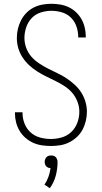

<svg xmlns="http://www.w3.org/2000/svg" viewBox="-20 -763 540 1014"><path d="M249 8Q225 8 201 4.5Q177 1 155 -9Q133 -19 114.5 -35Q96 -51 83.5 -72Q71 -93 65 -116.5Q59 -140 59 -164V-170H99V-166Q99 -137 110 -109.5Q121 -82 142.5 -63Q164 -44 192 -36.5Q220 -29 249 -29Q278 -29 307 -37.5Q336 -46 357 -66.5Q378 -87 388.5 -115Q399 -143 399 -173Q399 -200 389 -226Q379 -252 361.5 -272.5Q344 -293 321 -308Q298 -323 273.5 -335Q249 -347 224.5 -359Q200 -371 177 -385.5Q154 -400 134 -418.5Q114 -437 99 -460Q84 -483 76.5 -509Q69 -535 69 -563Q69 -587 74.5 -610.5Q80 -634 91 -655.5Q102 -677 119 -694.5Q136 -712 157.5 -723Q179 -734 203 -738.5Q227 -743 251 -743Q275 -743 298.5 -739Q322 -735 343 -725Q364 -715 381.5 -698.5Q399 -682 410.5 -661.5Q422 -641 427.5 -617.5Q433 -594 433 -571V-565H393V-569Q393 -597 383.5 -624Q374 -651 354 -670.5Q334 -690 306.5 -698Q279 -706 251 -706Q223 -706 195 -697Q167 -688 147.5 -667.5Q128 -647 118.5 -619Q109 -591 109 -563Q109 -536 118.5 -510Q128 -484 146 -463.5Q164 -443 187 -428Q210 -413 234 -400.5Q258 -388 283 -376.5Q308 -365 330.5 -350Q353 -335 373.5 -316.5Q394 -298 408.5 -275.5Q423 -253 431 -226.5Q439 -200 439 -173Q439 -148 433 -123.5Q427 -99 415.5 -77.5Q404 -56 385.5 -39Q367 -22 345 -11Q323 0 298.5 4Q274 8 249 8ZM243 231 215 212Q228 193 236 170.5Q244 148 247 125Q241 125 235 122.5Q229 120 224.5 115.5Q220 111 218 104.5Q216 98 216 92Q216 85 218.5 78.5Q221 72 225.5 67Q230 62 236.5 60Q243 58 250 58Q257 58 263.5 60Q270 62 274.5 67Q279 72 281.5 78.5Q284 85 284 92Q284 129 274.5 165Q265 201 243 231Z"/></svg>

Font: Iosevka Extralight
Style: Regular
Weight: 200
Monospace: yes
Designer: Belleve Invis
Foundry: Belleve Invis
Version: Version 32.0.1; ttfautohint (v1.8.4)